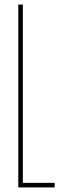

<svg xmlns="http://www.w3.org/2000/svg" viewBox="-20 -820 265 840"><path d="M60 0V-800H80V-20H219V0Z"/></svg>

Font: Big Shoulders Display Thin Thin
Style: Regular
Weight: 250
Version: Version 2.002